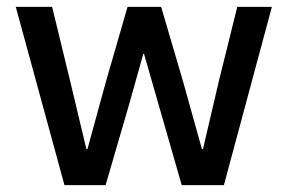

<svg xmlns="http://www.w3.org/2000/svg" viewBox="-20 -540 839 560"><path d="M26 -520H132L185 -302L232 -105H235L289 -302L352 -520H450L514 -302L569 -105H572L618 -302L672 -520H773L633 0H510L442 -237L400 -383H398L357 -237L288 0H168Z"/></svg>

Font: IBM Plex Sans Arabic Medm
Style: Regular
Weight: 500
Designer: Mike Abbink, Paul van der Laan, Pieter van Rosmalen, Wael Morcos, Khajak Apelian
Foundry: Bold Monday
Version: Version 1.005